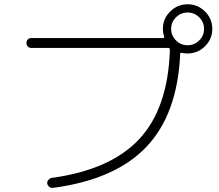

<svg xmlns="http://www.w3.org/2000/svg" viewBox="-20 -867 1040 911"><path d="M925.3 -784.7Q902.3 -807.6 870.1 -807.6Q837.9 -807.6 814.9 -784.7Q792 -761.7 792 -730Q792 -698.2 814.9 -675.3Q837.9 -652.3 870.1 -652.3Q902.3 -652.3 925.3 -675.3Q948.2 -698.2 948.2 -730Q948.2 -761.7 925.3 -784.7ZM127.9 -639.6Q118.2 -639.6 111.8 -646.5Q105.5 -653.3 105.5 -663.1Q105.5 -672.9 111.8 -679.7Q118.2 -686.5 127.9 -686.5H752.9Q760.7 -686.5 758.8 -694.3Q752.9 -710 752.9 -730.5Q752.9 -778.3 787.6 -812.5Q822.3 -846.7 870.1 -846.7Q918 -846.7 952.6 -812.5Q987.3 -778.3 987.3 -730Q987.3 -681.6 952.6 -647.5Q918 -613.3 870.1 -613.3Q856.4 -613.3 842.8 -616.2Q835 -618.2 835 -611.3Q822.3 -325.2 674.3 -169.9Q526.4 -14.6 231.4 24.4Q221.7 25.4 213.9 19.5Q206.1 13.7 204.1 3.9Q203.1 -4.9 208.5 -12.2Q213.9 -19.5 222.7 -22.5Q503.9 -60.5 640.6 -207Q777.3 -353.5 786.1 -630.9Q786.1 -639.6 778.3 -639.6Z"/></svg>

Font: Rounded-X Mgen+ 1mn light
Style: Regular
Weight: 200
Designer: [Source Han Sans]
Ryoko NISHIZUKA  (kana & ideographs); Paul D. Hunt (Latin, Greek & Cyrillic); Wenlong ZHANG  (bopomofo
Version: Version 1.059.20150602